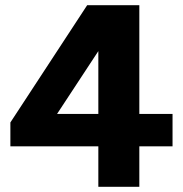

<svg xmlns="http://www.w3.org/2000/svg" viewBox="-20 -720 705 740"><path d="M20 -248 316 -700H517V-281H645V-156H517V0H359V-156H20ZM359 -281V-523L200 -281Z"/></svg>

Font: Moderustic
Style: Bold
Weight: 700
Designer: Tural Alisoy
Foundry: TAFT Foundry
Version: Version 2.120